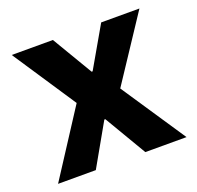

<svg xmlns="http://www.w3.org/2000/svg" viewBox="-99 -631 757 736"><g transform="rotate(-20 280.0 -262.5)"><path d="M18 0 191 -267 20 -525H188L286 -360H290L385 -525H541L367 -262L542 0H374L273 -171H269L172 0Z"/></g></svg>

Font: IBM Plex Sans Thai
Style: Bold
Weight: 700
Designer: Mike Abbink, Paul van der Laan, Pieter van Rosmalen, Ben Mitchell, Mark Frömberg
Foundry: Bold Monday
Version: Version 1.2